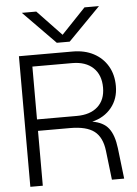

<svg xmlns="http://www.w3.org/2000/svg" viewBox="-58 -908 681 952"><g transform="rotate(-5 282.5 -431.5)"><path d="M311 -700H247L87 -863H159L279 -737L399 -863H471ZM276 -273H116V0H54V-650H321Q381 -650 425.5 -626.5Q470 -603 495 -560.5Q520 -518 520 -461Q520 -398 484.5 -354Q449 -310 388 -295Q443 -286 469 -252.5Q495 -219 503 -153L521 0H460L443 -145Q435 -213 396 -243Q357 -273 276 -273ZM314 -593H116V-330H314Q381 -330 418.5 -364Q456 -398 456 -459Q456 -522 418.5 -557.5Q381 -593 314 -593Z"/></g></svg>

Font: Overused Grotesk Book
Style: Regular
Weight: 350
Version: Version 0.003